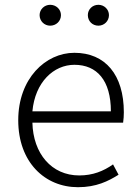

<svg xmlns="http://www.w3.org/2000/svg" viewBox="-20 -767 578 800"><path d="M305 13C381 13 431 -12 474 -39L451 -82C411 -54 367 -36 310 -36C195 -36 118 -127 115 -256H493C495 -270 496 -285 496 -299C496 -455 419 -547 290 -547C170 -547 56 -440 56 -266C56 -91 167 13 305 13ZM115 -303C126 -425 204 -497 290 -497C384 -497 442 -432 442 -303ZM189 -660C214 -660 234 -679 234 -704C234 -728 214 -747 189 -747C165 -747 145 -728 145 -704C145 -679 165 -660 189 -660ZM390 -660C414 -660 434 -679 434 -704C434 -728 414 -747 390 -747C365 -747 346 -728 346 -704C346 -679 365 -660 390 -660Z"/></svg>

Font: Noto Sans TC Light
Style: Regular
Weight: 300
Designer: Ryoko NISHIZUKA 西塚涼子 (kana, bopomofo & ideographs); Paul D. Hunt (Latin, Greek & Cyrillic); Sandoll Communications 산돌커뮤니
Foundry: Adobe
Version: Version 2.004;hotconv 1.0.118;makeotfexe 2.5.65603